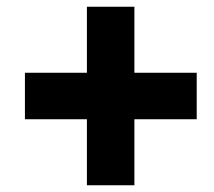

<svg xmlns="http://www.w3.org/2000/svg" viewBox="-20 -610 634 570"><path d="M238 -60H379V-256H564V-394H379V-590H238V-394H54V-256H238Z"/></svg>

Font: Fixel Display 20240404 ExBold
Style: Italic
Weight: 800
Italic angle: -10°
Designer: AlfaBravo + MacPaw
Foundry: Kyrylo Tkachov, Marchela Mozhyna, Serhii Makarenko, Maria Weinstein, Zakhar Kryvoshyya
Version: Version 1.211;Glyphs 3.2 (3225)